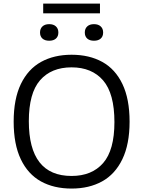

<svg xmlns="http://www.w3.org/2000/svg" viewBox="-20 -1060 812 1089"><path d="M57.5 -370Q57.5 -498.5 98.2 -583.2Q139 -668 212.8 -708.8Q286.5 -749.5 386 -749.5Q486.5 -749.5 560.2 -708.8Q634 -668 674.5 -583.2Q715 -498.5 715 -370Q715 -242 674 -157Q633 -72 559.2 -31.2Q485.5 9.5 386 9.5Q285.5 9.5 212 -31.2Q138.5 -72 98 -156.8Q57.5 -241.5 57.5 -370ZM629 -367.5Q629 -529.5 565 -603.8Q501 -678 386 -678Q271 -678 207.2 -604.8Q143.5 -531.5 143.5 -372.5Q143.5 -62 386 -62Q501 -62 565 -135.2Q629 -208.5 629 -367.5ZM207 -875.5Q207 -897.5 220.8 -910.2Q234.5 -923 259 -923Q283.5 -923 297.2 -910.2Q311 -897.5 311 -875.5Q311 -853.5 297.2 -841.2Q283.5 -829 259 -829Q234.5 -829 220.8 -841.2Q207 -853.5 207 -875.5ZM461 -875.5Q461 -897.5 474.8 -910.2Q488.5 -923 513 -923Q537.5 -923 551.2 -910.2Q565 -897.5 565 -875.5Q565 -853.5 551.2 -841.2Q537.5 -829 513 -829Q488.5 -829 474.8 -841.2Q461 -853.5 461 -875.5ZM225 -984.5V-1039.5H547V-984.5Z"/></svg>

Font: Encode Sans Semi Expanded
Style: Regular
Weight: 400
Width: 6
Designer: Multiple Designers
Foundry: Impallari Type
Version: Version 2.000